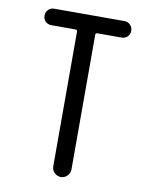

<svg xmlns="http://www.w3.org/2000/svg" viewBox="-83 -791 666 852"><g transform="rotate(10 250.0 -365.0)"><path d="M91.8 -656.2Q76.2 -656.2 65.4 -666.5Q54.7 -676.8 54.7 -692.9Q54.7 -709 65.4 -719.7Q76.2 -730.5 91.8 -730.5H408.2Q423.8 -730.5 434.6 -719.7Q445.3 -709 445.3 -692.9Q445.3 -676.8 434.6 -666.5Q423.8 -656.2 408.2 -656.2H299.8Q291 -656.2 291 -647.5V-41Q291 -24.4 278.8 -12.2Q266.6 0 250 0Q233.4 0 221.2 -12.2Q209 -24.4 209 -41V-647.5Q209 -656.2 200.2 -656.2Z"/></g></svg>

Font: Rounded Mgen+ 2m regular
Style: Regular
Weight: 400
Designer: [Source Han Sans]
Ryoko NISHIZUKA  (kana & ideographs); Paul D. Hunt (Latin, Greek & Cyrillic); Wenlong ZHANG  (bopomofo
Version: Version 1.059.20150602